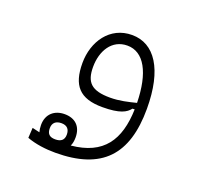

<svg xmlns="http://www.w3.org/2000/svg" viewBox="-101 -435 788 762"><g transform="rotate(20 293.0 -54.5)"><path d="M205.6 217.3C401.9 217.3 488.3 123.5 488.3 -70.8C488.3 -237.8 428.2 -326.2 333.5 -326.2C239.7 -326.2 185.5 -245.1 185.5 -154.3C185.5 -60.1 223.1 -16.6 319.3 -16.6C393.6 -16.6 418.9 -32.2 434.1 -51.8L443.4 -52.2C439.5 78.6 388.2 156.7 253.9 169.4C258.8 159.7 261.2 147.5 261.2 132.8C261.2 85 232.4 60.5 189.5 60.5C146.5 60.5 115.2 86.4 115.2 132.8C115.2 144 116.7 153.8 119.1 162.6C109.4 160.6 98.6 158.2 87.9 155.3L85.4 198.2C121.6 211.9 165.5 217.3 205.6 217.3ZM443.4 -79.6C410.6 -71.3 374.5 -62.5 335.4 -62.5C256.3 -62.5 230.5 -89.4 230.5 -154.3C230.5 -222.2 265.1 -280.3 330.1 -280.3C400.4 -280.3 440.9 -206.1 443.4 -79.6ZM187.5 167.5C163.6 167.5 152.3 157.2 152.3 132.8C152.3 109.9 166.5 98.6 189.5 98.6C213.4 98.6 224.6 111.8 224.6 134.3C224.6 157.7 210.9 167.5 187.5 167.5Z"/></g></svg>

Font: Cascadia Mono PL ExtraLight
Style: Regular
Weight: 200
Monospace: yes
Designer: Aaron Bell
Foundry: Saja Typeworks
Version: Version 2404.023